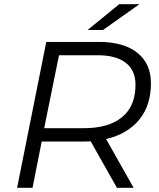

<svg xmlns="http://www.w3.org/2000/svg" viewBox="-20 -901 763 921"><path d="M489 -234 621 0H541L415 -223Q404 -222 379 -222H180L136 0H62L202 -700H454Q573 -700 638.5 -648Q704 -596 704 -502Q704 -395 647.5 -326.5Q591 -258 489 -234ZM630 -495Q630 -564 583 -600Q536 -636 449 -636H263L192 -286H381Q501 -286 565.5 -339Q630 -392 630 -495ZM552 -881H649L474 -757H400Z"/></svg>

Font: Idrija
Style: Italic
Weight: 400
Italic angle: -11.3°
Designer: Julieta Ulanovsky
Foundry: Julieta Ulanovsky
Version: Version 7.200